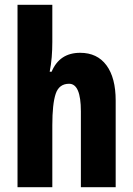

<svg xmlns="http://www.w3.org/2000/svg" viewBox="-20 -780 554 800"><path d="M198 -605Q198 -573 195.5 -542Q193 -511 187 -481H195Q228 -560 314 -560Q385 -560 423.5 -508Q462 -456 462 -361V0H317V-316Q317 -431 268 -431Q226 -431 212 -389Q198 -347 198 -258V0H53V-760H198Z"/></svg>

Font: Noto Sans Myanmar UI ExtraCondensed ExtraBold
Style: Regular
Weight: 800
Width: 2
Designer: Monotype Design Team
Foundry: Monotype Imaging Inc.
Version: Version 2.103; ttfautohint (v1.8.4.7-5d5b)